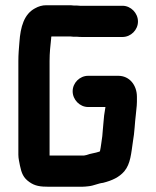

<svg xmlns="http://www.w3.org/2000/svg" viewBox="-20 -676 596 732"><path d="M447 -654H285C277 -655 269 -655 261 -655C254 -656 248 -656 241 -656H156C141 -656 127 -652 113 -644C72 -622 58 -574 54 -515C52 -491 50 -469 50 -443V-86C50 -71 54 -57 56 -45C62 -16 69 2 92 18C113 33 133 36 167 36H292C301 36 309 35 318 34C338 32 354 23 373 21C408 12 434 0 454 -23C478 -52 480 -91 487 -138C493 -170 494 -209 498 -240L500 -260C501 -269 502 -278 502 -288V-307C502 -351 474 -387 431 -387H316C284 -387 257 -360 257 -328C257 -296 284 -268 316 -268H382C380 -258 379 -246 377 -236C375 -220 374 -198 372 -181L370 -157C367 -139 365 -116 361 -99C360 -99 360 -99 359 -98C342 -92 325 -91 310 -85L300 -83H169V-443C169 -474 172 -502 175 -529C175 -531 175 -534 176 -537H241C247 -537 253 -537 259 -536H273C281 -535 288 -535 295 -535H447C479 -535 506 -562 506 -594C506 -626 479 -654 447 -654Z"/></svg>

Font: Electronic
Style: Nord
Weight: 900
Version: Version 1.011